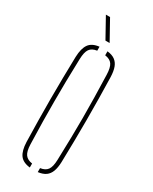

<svg xmlns="http://www.w3.org/2000/svg" viewBox="-194 -786 667 837"><g transform="rotate(30 139.0 -367.5)"><path d="M51 -85Q49.5 -138.5 48.8 -192.2Q48 -246 48 -299.5Q48 -353 48.8 -406.8Q49.5 -460.5 51 -514Q52.5 -557 67.8 -578.5Q83 -600 119 -604V-584Q93.5 -580.5 82.8 -565Q72 -549.5 71 -514Q69 -450.5 68.2 -399Q67.5 -347.5 67.5 -299.5Q67.5 -251.5 68.2 -200Q69 -148.5 71 -85Q72 -50 83.2 -34.8Q94.5 -19.5 119 -16V4Q83 0 67.8 -21.2Q52.5 -42.5 51 -85ZM159 4V-16Q184 -19.5 195 -34.8Q206 -50 207 -85Q209 -148.5 210 -200Q211 -251.5 211 -299.5Q211 -347.5 210 -399Q209 -450.5 207 -514Q206 -549.5 195.2 -565Q184.5 -580.5 159 -584V-604Q183 -601.5 197.5 -591Q212 -580.5 219 -561.8Q226 -543 227 -514Q228.5 -460.5 229.2 -406.8Q230 -353 230 -299.5Q230 -246 229.2 -192.2Q228.5 -138.5 227 -85Q226 -57 219 -38.2Q212 -19.5 197.5 -9.2Q183 1 159 4ZM128 -640 73 -739H94L149 -640Z"/></g></svg>

Font: Big Shoulders Stencil Thin
Style: Regular
Weight: 100
Designer: Patric King
Foundry: XO Type Co
Version: Version 2.001